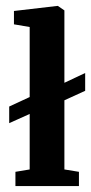

<svg xmlns="http://www.w3.org/2000/svg" viewBox="-20 -627 307 647"><path d="M11 -212V-268L80 -300V-536L27 -545V-590L173 -607H175L197 -592V-348L267 -381V-321L197 -289V-56L246 -48V0H32V-48L80 -56V-243Z"/></svg>

Font: Aikya
Style: Bold
Weight: 700
Designer: Neelakash Kshetrimayum (Latin subset based on Merriweather by Eben Sorkin)
Foundry: Brand New Type
Version: Version 1.00 b005